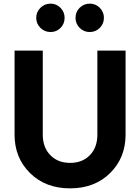

<svg xmlns="http://www.w3.org/2000/svg" viewBox="-20 -1023 770 1055"><path d="M258 -847Q225 -847 202 -870Q179 -893 179 -925Q179 -957 202 -980Q225 -1003 258 -1003Q290 -1003 312.5 -980Q335 -957 335 -925Q335 -892 312.5 -869.5Q290 -847 258 -847ZM473 -847Q440 -847 417.5 -870Q395 -893 395 -925Q395 -958 418 -980.5Q441 -1003 473 -1003Q506 -1003 528.5 -980Q551 -957 551 -925Q551 -892 528 -869.5Q505 -847 473 -847ZM515 -745H670V-283Q670 -156 585 -72Q500 12 365 12Q230 12 145 -72Q60 -156 60 -283V-745H215V-283Q215 -213 256.5 -170.5Q298 -128 365 -128Q433 -128 474 -170.5Q515 -213 515 -283Z"/></svg>

Font: Plus Jakarta Display
Style: Bold
Weight: 700
Designer: Gumpita Rahayu
Foundry: Tokotype Studio
Version: Version 1.000;hotconv 1.0.109;makeotfexe 2.5.65596